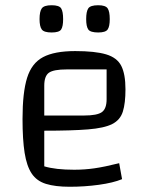

<svg xmlns="http://www.w3.org/2000/svg" viewBox="-20 -704 575 733"><path d="M246 9Q191 9 155.5 -2Q120 -13 101 -41.5Q82 -70 74 -120.5Q66 -171 66 -250Q66 -351 83.5 -407Q101 -463 144.5 -486Q188 -509 267 -509Q343 -509 385 -496.5Q427 -484 443 -452.5Q459 -421 459 -363Q459 -310 449 -278Q439 -246 408.5 -230.5Q378 -215 316 -210Q254 -205 149 -205H119V-263H301Q351 -263 369 -276Q387 -289 387 -325V-439H235Q185 -439 167 -426.5Q149 -414 149 -377V-69Q192 -56 263 -56Q303 -56 341 -61.5Q379 -67 435 -81L446 -20Q412 -6 357.5 1.5Q303 9 246 9ZM355 -580Q325 -580 317 -591.5Q309 -603 309 -631Q309 -660 317 -672Q325 -684 355 -684Q383 -684 391 -672Q399 -660 399 -631Q399 -603 391 -591.5Q383 -580 355 -580ZM177 -580Q148 -580 139.5 -591.5Q131 -603 131 -631Q131 -660 139.5 -672Q148 -684 177 -684Q206 -684 213.5 -672Q221 -660 221 -631Q221 -603 213.5 -591.5Q206 -580 177 -580Z"/></svg>

Font: Changa ExtraLight Light
Style: Regular
Weight: 300
Version: Version 3.002; ttfautohint (v1.8.2)